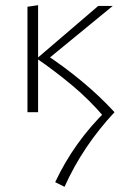

<svg xmlns="http://www.w3.org/2000/svg" viewBox="-20 -433 473 741"><path d="M393 -9 382 19Q325 -48 258.5 -103.5Q192 -159 122 -207L359 -410H415L153 -195V-225Q226 -177 295 -120Q364 -63 422 0Q362 64 313.5 136Q265 208 229 288L193 270Q229 193 279 123Q329 53 393 -9ZM86 0V-407L127 -413V0Z"/></svg>

Font: Ysabeau Office ExtraLight
Style: Regular
Weight: 250
Designer: Christian Thalmann (Catharsis Fonts)
Version: Version 2.001;gftools[0.9.30]; featfreeze: tnum,lnum,ss02